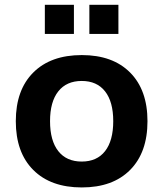

<svg xmlns="http://www.w3.org/2000/svg" viewBox="-20 -783 693 813"><path d="M46.9 -269.8Q46.9 -401.9 120.8 -475.8Q194.7 -549.8 326.4 -549.8Q457.4 -549.8 531 -475.8Q604.5 -401.9 604.5 -269.8Q604.5 -137.5 531 -63.4Q457.4 10.7 326.4 10.7Q194.7 10.7 120.8 -63.4Q46.9 -137.5 46.9 -269.8ZM459.5 -270Q459.5 -352.1 424.9 -396.1Q390.4 -440.2 326 -440.2Q261.7 -440.2 226.8 -396.1Q191.9 -352.1 191.9 -270Q191.9 -187.3 226.8 -143.1Q261.7 -98.9 326 -98.9Q390.4 -98.9 424.9 -143.1Q459.5 -187.3 459.5 -270ZM358.4 -762.7H481.4V-639.2H358.4ZM169.9 -762.7H293V-639.2H169.9Z"/></svg>

Font: Min Sans VF VF
Style: Regular
Weight: 400
Designer: Jinseong-Kim, NotoSansCJK, Nunito
Foundry: Jinseong-Kim
Version: Version 1.420;Glyphs 3.1.2 (3151)